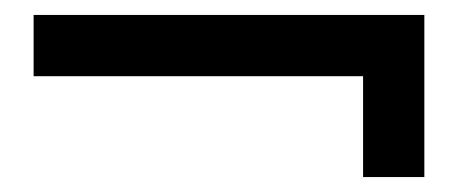

<svg xmlns="http://www.w3.org/2000/svg" viewBox="-20 -354 629 257"><path d="M466 -117V-252H25V-334H548V-117Z"/></svg>

Font: Ruda Medium
Style: Regular
Weight: 500
Version: Version 2.001